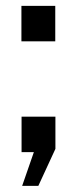

<svg xmlns="http://www.w3.org/2000/svg" viewBox="-20 -508 248 641"><path d="M108 112.5H54L93 0H52V-118.5H165V-11ZM51.5 -370V-488.5H164.5V-370Z"/></svg>

Font: Cabin SemiCondensedMedium
Style: Regular
Weight: 500
Width: 4
Designer: Pablo Impallari
Foundry: Pablo Impallari. http://www.impallari.com Igino Marini. http://www.ikern.com
Version: Version 3.001